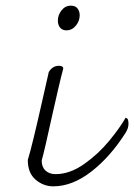

<svg xmlns="http://www.w3.org/2000/svg" viewBox="-20 -650 473 677"><path d="M78 -86Q93 -134 130 -299Q148 -380 152 -396Q165 -418 188 -418Q203 -418 203 -408Q196 -383 183.5 -328.5Q171 -274 164 -243Q137 -119 127 -84Q127 -61 140.5 -48.5Q154 -36 176 -36Q226 -36 276.5 -71.5Q327 -107 365.5 -154Q404 -201 423 -235Q429 -233 431 -228.5Q433 -224 433 -213Q433 -198 423 -182Q369 -97 302 -45Q235 7 168 7Q133 7 105.5 -16.5Q78 -40 78 -86ZM184 -577Q184 -597 197 -613.5Q210 -630 230 -630Q246 -630 253.5 -620Q261 -610 261 -596Q261 -576 247.5 -559.5Q234 -543 214 -543Q200 -543 192 -552.5Q184 -562 184 -577Z"/></svg>

Font: Charmonman
Style: Regular
Weight: 400
Designer: Ekaluck Peanpanawate
Foundry: Cadson Demak Co.,Ltd.
Version: Version 1.000; ttfautohint (v1.6)